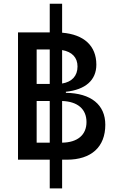

<svg xmlns="http://www.w3.org/2000/svg" viewBox="-20 -870 626 1046"><path d="M251 156.2H318.4V0H343.8C477.5 0 553.7 -69.3 553.7 -190.4C553.7 -299.3 476.1 -362.3 338.9 -364.3V-370.1C445.3 -381.3 504.9 -433.1 504.9 -517.6C504.9 -620.6 437.5 -682.1 318.4 -691.9V-849.6H251V-693.4H78.1V0H251ZM318.4 -319.8C403.3 -316.9 451.2 -275.4 451.2 -205.1C451.2 -134.8 402.3 -93.8 318.4 -92.8ZM251 -92.8H179.7V-319.8H251ZM179.7 -412.6V-600.6H251V-412.6ZM318.4 -415V-597.2C372.6 -587.9 402.3 -556.6 402.3 -507.8C402.3 -456.5 372.1 -423.8 318.4 -415Z"/></svg>

Font: CaskaydiaCove Nerd Font
Style: Regular
Weight: 400
Designer: Aaron Bell
Foundry: Saja Typeworks
Version: Version 2111.1;Nerd Fonts 2.3.3